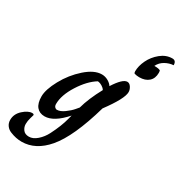

<svg xmlns="http://www.w3.org/2000/svg" viewBox="-345 -1044 1393 1487"><g transform="rotate(30 351.5 -300.5)"><path d="M667 -752Q708 -752 721 -743Q724 -734 724 -722Q724 -672 693 -644.5Q662 -617 609 -617Q586 -617 566 -623Q559 -627 559 -641Q559 -689 584 -741.5Q609 -794 656.5 -833Q704 -872 760 -872Q794 -872 794 -831Q757 -829 721 -809Q685 -789 667 -752ZM415 -390Q405 -406 388 -416Q371 -426 360 -428L348 -430Q276 -386 215.5 -290.5Q155 -195 155 -116Q155 -99 163.5 -89.5Q172 -80 183 -80Q212 -80 248 -106Q284 -132 306 -158L328 -184Q353 -276 415 -390ZM484 -266Q399 31 293 155Q194 271 69 271Q18 271 -33 250Q-59 240 -75 218.5Q-91 197 -91 168Q-91 115 -48 76Q-5 37 31 37Q47 37 47 47Q47 48 38 78Q29 108 29 135.5Q29 163 46 186Q63 209 99 209Q135 209 171 177.5Q207 146 230 101Q277 9 296 -66L304 -97Q304 -98 305 -99Q207 12 125 12Q79 12 53.5 -19Q28 -50 28 -111Q28 -172 78 -264Q128 -356 205 -424Q282 -492 349 -492Q379 -492 405.5 -477Q432 -462 444 -442Q507 -541 548 -541Q568 -541 582 -519.5Q596 -498 596 -476Q596 -417 484 -266Z"/></g></svg>

Font: Clara
Style: Regular
Weight: 400
Designer: Proyecto DEMO
Foundry: Proyecto DEMO
Version: Version 1.002